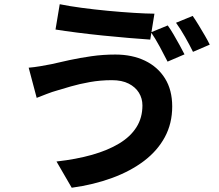

<svg xmlns="http://www.w3.org/2000/svg" viewBox="-20 -828 1040 911"><path d="M655.8 -327.7Q655.8 -361 639.2 -388Q622.5 -415 590.5 -431.3Q558.5 -447.6 511.1 -447.6Q456.5 -447.6 406.4 -438.6Q356.2 -429.6 316.3 -418Q276.4 -406.4 251 -398.7Q228.4 -392.5 201.8 -382.2Q175.3 -371.9 154.1 -363.6L116.1 -506.8Q140.9 -508.8 170.7 -513.8Q200.5 -518.9 224.6 -523.7Q261.8 -532.4 309.9 -542.9Q358.1 -553.3 413.6 -561.3Q469.1 -569.2 527.4 -569.2Q606.8 -569.2 667.7 -540.1Q728.5 -510.9 762.8 -456Q797.1 -401.1 797.1 -322.8Q797.1 -242.4 762.2 -177.6Q727.2 -112.7 663.2 -64.2Q599.1 -15.7 511.7 16.4Q424.4 48.5 320.3 62.8L248.1 -61.7Q341.7 -72.2 416.7 -93.4Q491.6 -114.7 545.2 -147Q598.8 -179.2 627.3 -224.2Q655.8 -269.1 655.8 -327.7ZM263.4 -808Q307.1 -799 367.4 -790.9Q427.8 -782.8 492.4 -776.7Q557 -770.6 615.2 -767Q673.3 -763.4 712.8 -763.1L692.9 -640.1Q649.3 -643.1 590.2 -648Q531.2 -652.9 467.8 -659.4Q404.4 -665.9 345.7 -673.4Q286.9 -680.9 243.4 -687.9ZM775.9 -707.3Q788.9 -689.5 803.6 -664.4Q818.3 -639.2 832.1 -614.1Q846 -589 855.4 -570.1L775.1 -535.6Q759.6 -566.6 738.1 -606.3Q716.6 -646 696.6 -674.8ZM894.2 -752.5Q907.5 -733.7 922.8 -708.4Q938.1 -683.1 952.5 -658.5Q966.8 -633.9 975.2 -616.2L895.7 -582Q880.3 -613.6 858 -652.8Q835.6 -692 815.2 -720Z"/></svg>

Font: Noto Sans KR Thin
Style: Regular
Weight: 100
Designer: Ryoko NISHIZUKA 西塚涼子 (kana, bopomofo & ideographs); Paul D. Hunt (Latin, Greek & Cyrillic); Sandoll Communications 산돌커뮤니
Foundry: Adobe
Version: Version 2.004-H2;hotconv 1.0.118;makeotfexe 2.5.65603